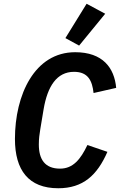

<svg xmlns="http://www.w3.org/2000/svg" viewBox="-20 -987 640 1019"><path d="M289.1 12.1C420.8 12.1 495.7 -56.8 550.1 -181.1L443.9 -217.3C408 -142 367.9 -92 298.7 -92C218 -92 186.1 -141.7 186.1 -220.2C186.1 -251.1 189.6 -275.6 193.9 -301.8L211.3 -406.2C231.9 -528.8 281.2 -605.8 372.9 -605.8C448.5 -605.8 469.5 -557.2 476.6 -493.3L596.6 -520.6C587 -627.1 525.2 -709.9 378.9 -709.9C163.4 -709.9 59.3 -483.7 59.3 -249.3C59.3 -84.2 131.4 12.1 289.1 12.1ZM327.1 -784.8 399.9 -745 538.4 -914.1 439.6 -967Z"/></svg>

Font: Margiela Mono Italic SmBold It
Style: Regular
Weight: 600
Designer: Mike Abbink, Paul van der Laan, Pieter van Rosmalen
Foundry: Bold Monday
Version: Version 2.003 2021